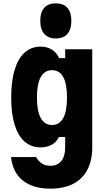

<svg xmlns="http://www.w3.org/2000/svg" viewBox="-20 -910 640 1149"><path d="M532 -27Q532 51 502.5 106.5Q473 162 417 190.5Q361 219 280 219Q211 219 161 197Q111 175 81.5 132.5Q52 90 46 30H196Q210 55 231 68.5Q252 82 280 82Q324 82 347 53.5Q370 25 370 -27V-90H332Q319 -60 290 -44Q261 -28 224 -28Q167 -28 127.5 -62.5Q88 -97 67.5 -164Q47 -231 47 -326Q47 -424 67.5 -492Q88 -560 127.5 -595.5Q167 -631 224 -631Q262 -631 290.5 -613Q319 -595 334 -562H370V-615H532ZM201 -326Q201 -245 224 -203.5Q247 -162 291 -162Q336 -162 358.5 -203.5Q381 -245 381 -326Q381 -408 358.5 -449Q336 -490 291 -490Q247 -490 224 -449Q201 -408 201 -326ZM314 -680Q269 -680 245 -707Q221 -734 221 -785Q221 -837 245 -863.5Q269 -890 314 -890Q360 -890 383.5 -863Q407 -836 407 -785Q407 -734 383.5 -707Q360 -680 314 -680Z"/></svg>

Font: Martian Mono Condensed
Style: Bold
Weight: 700
Width: 3
Designer: Roman Shamin
Foundry: Evil Martians
Version: Version 1.000